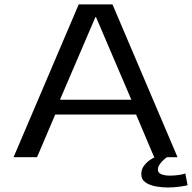

<svg xmlns="http://www.w3.org/2000/svg" viewBox="-20 -696 850 850"><path d="M40 0 328.5 -676.5H478L766 0H662.5L582.5 -189H224.5L144 0ZM245.5 -254.5H561.5L405 -620.5H402.5ZM721.5 134Q697 134 670.2 129.2Q643.5 124.5 624.5 111.8Q605.5 99 605.5 74.5Q605.5 53 618.2 36.8Q631 20.5 645.8 11Q660.5 1.5 666 0H718.5Q715.5 2 705.8 10.5Q696 19 687.5 30.8Q679 42.5 679 54.5Q679 69.5 694.5 75.5Q710 81.5 732 81.5Q750.5 81.5 770.8 78.8Q791 76 800.5 72L810.5 124Q803 126.5 776.5 130.2Q750 134 721.5 134Z"/></svg>

Font: Anybody ExtraExpanded
Style: Regular
Weight: 400
Width: 8
Designer: Tyler Finck
Foundry: Etcetera Type Company
Version: Version 1.010; ttfautohint (v1.8.3) -l 8 -r 50 -G 200 -x 14 